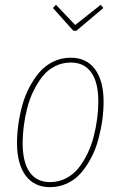

<svg xmlns="http://www.w3.org/2000/svg" viewBox="-20 -769 503 799"><path d="M398.9 -749 410.2 -735.8 297.9 -641.1H285.2L200.2 -735.8L212.9 -749L293 -665ZM188 9.8Q122.1 9.8 86.4 -38.8Q50.8 -87.4 50.8 -173.8Q50.8 -210.9 56.2 -250.2Q61.5 -289.6 72.5 -329.8Q83.5 -370.1 102.1 -405.5Q120.6 -440.9 144.5 -468.8Q168.5 -496.6 202.1 -512.7Q235.8 -528.8 274.9 -528.8Q340.3 -528.8 375.7 -480.5Q411.1 -432.1 411.1 -346.2Q411.1 -309.1 405.8 -270Q400.4 -231 389.6 -190.4Q378.9 -149.9 360.6 -114.5Q342.3 -79.1 318.6 -51Q294.9 -22.9 261.2 -6.6Q227.5 9.8 188 9.8ZM188 -11.2Q224.1 -11.2 254.9 -27.1Q285.6 -43 306.9 -69.8Q328.1 -96.7 344.5 -130.6Q360.8 -164.6 370.4 -202.6Q379.9 -240.7 384.5 -276.6Q389.2 -312.5 389.2 -346.2Q389.2 -425.8 359.9 -467.3Q330.6 -508.8 274.9 -508.8Q239.3 -508.8 208.5 -493.2Q177.7 -477.5 156.5 -450.4Q135.3 -423.3 118.9 -389.6Q102.5 -356 93 -317.9Q83.5 -279.8 78.9 -243.7Q74.2 -207.5 74.2 -173.8Q74.2 -94.2 103.3 -52.7Q132.3 -11.2 188 -11.2Z"/></svg>

Font: Fira Sans Compressed Thin
Style: Italic
Weight: 100
Width: 3
Italic angle: -8°
Designer: Carrois Corporate & Edenspiekermann AG
Foundry: Carrois Corporate GbR & Edenspiekermann AG
Version: Version 4.203;PS 004.203;hotconv 1.0.88;makeotf.lib2.5.64775